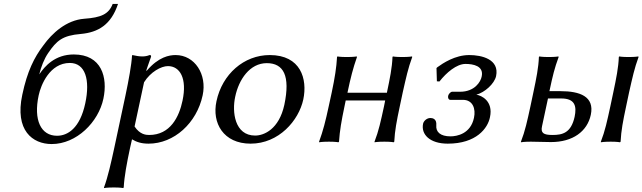

<svg xmlns="http://www.w3.org/2000/svg" viewBox="-20 -718 3256 973"><path d="M93 -238C54 -57 145 12 242 12C368 12 479 -99 504 -218C527 -326 495 -442 354 -442C259 -442 207 -383 179 -341C188 -379 204 -420 224 -449C267 -512 296 -538 390 -546C477 -554 543 -592 578 -698H551C531 -646 492 -629 407 -623C316 -616 244 -550 199 -487C154 -428 118 -357 93 -238ZM334 -399C412 -399 438 -314 412 -194C385 -68 323 -30 269 -30C187 -30 149 -110 176 -235C187 -287 232 -399 334 -399Z M559 32C543 106 527 178 507 232V235C507 235 522 232 557 232C591 232 604 235 604 235L607 232C610 175 623 107 639 32L649 -12C672 2 697 10 733 10C862 10 977 -94 1007 -235C1030 -341 967 -439 870 -439C838 -439 784 -430 724 -360H721C721 -360 734 -399 745 -429C747 -436 745 -439 738 -439C726 -434 714 -432 701 -432C685 -432 669 -435 651 -439L649 -436C647 -393 632 -310 616 -235ZM710 -301C743 -354 797 -383 831 -383C892 -383 929 -321 905 -208C888 -126 843 -34 736 -34C720 -34 689 -36 662 -77Z M1077 -205C1053 -95 1112 10 1250 10C1393 10 1494 -107 1517 -214C1539 -318 1504 -439 1347 -439C1216 -439 1106 -342 1077 -205ZM1332 -398C1417 -398 1452 -334 1421 -187C1394 -63 1318 -31 1273 -31C1169 -31 1155 -151 1172 -228C1190 -315 1246 -398 1332 -398Z M2021 -250C2038 -325 2048 -372 2069 -429L2068 -432C2068 -432 2053 -429 2019 -429C1984 -429 1971 -432 1971 -432L1969 -429C1967 -375 1956 -321 1941 -250V-248H1741V-249C1757 -325 1769 -372 1789 -429L1788 -432C1788 -432 1772 -429 1738 -429C1703 -429 1690 -432 1690 -432L1688 -429C1685 -376 1677 -325 1661 -249L1646 -180C1630 -105 1617 -54 1597 0V3C1597 3 1612 0 1647 0C1681 0 1695 3 1695 3L1698 0C1702 -57 1710 -104 1726 -180L1732 -209H1932L1926 -179C1910 -105 1899 -54 1878 0V3C1878 3 1893 0 1928 0C1962 0 1975 3 1975 3L1978 0C1981 -57 1990 -104 2006 -179Z M2339 -394C2378 -394 2433 -384 2421 -330C2416 -304 2386 -253 2311 -253H2271C2264 -253 2253 -242 2251 -232C2249 -223 2253 -212 2262 -212H2326C2376 -212 2392 -167 2382 -121C2365 -40 2296 -27 2263 -27C2212 -27 2188 -49 2191 -83C2194 -116 2172 -120 2161 -120C2143 -120 2127 -105 2124 -91C2113 -37 2158 10 2249 10C2394 10 2452 -68 2463 -124C2481 -206 2419 -235 2394 -238C2437 -250 2485 -293 2494 -332C2512 -418 2421 -439 2358 -439C2286 -439 2225 -398 2196 -377L2192 -373L2194 -306L2207 -305C2242 -350 2294 -394 2339 -394Z M2765 -259C2781 -334 2790 -372 2811 -429L2810 -432C2810 -432 2795 -429 2761 -429C2726 -429 2713 -432 2713 -432L2711 -429C2709 -375 2698 -321 2683 -250L2668 -179C2652 -105 2641 -54 2620 0V3C2620 3 2635 0 2670 0C2710 0 2732 2 2772 2C2883 2 2956 -52 2974 -136C2994 -230 2917 -256 2821 -256H2764ZM3088 -250 3073 -179C3057 -105 3046 -54 3025 0V3C3025 3 3040 0 3075 0C3109 0 3122 3 3122 3L3125 0C3128 -57 3137 -104 3153 -179L3168 -250C3185 -325 3195 -372 3216 -429L3215 -432C3215 -432 3200 -429 3166 -429C3131 -429 3118 -432 3118 -432L3116 -429C3114 -375 3103 -321 3088 -250ZM2892 -126C2874 -44 2830 -34 2780 -34C2734 -34 2719 -44 2727 -79L2757 -219H2824C2895 -219 2903 -179 2892 -126Z"/></svg>

Font: Libertinus Sans
Style: Italic
Weight: 400
Italic angle: -12°
Designer: Philipp H. Poll, Khaled Hosny
Foundry: Caleb Maclennan
Version: Version 7.050;RELEASE